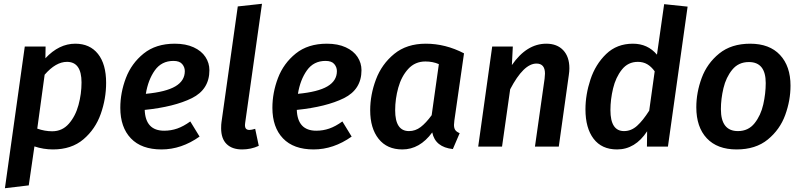

<svg xmlns="http://www.w3.org/2000/svg" viewBox="-20 -775 4238 1015"><path d="M111 -529H221L220 -467Q292 -544 378 -544Q455 -544 498 -490Q541 -436 541 -337Q541 -253 512.5 -172.5Q484 -92 421 -38.5Q358 15 260 15Q210 15 162 -1L132 205L6 220ZM411 -339Q411 -448 334 -448Q275 -448 216 -380L177 -95Q217 -81 256 -81Q309 -81 344 -121Q379 -161 395 -220Q411 -279 411 -339Z M745 -194Q749 -84 848 -84Q884 -84 917 -95.5Q950 -107 986 -133L1035 -53Q939 15 834 15Q728 15 672 -43.5Q616 -102 616 -205Q616 -285 645.5 -362.5Q675 -440 739.5 -492Q804 -544 904 -544Q962 -544 1003.5 -525Q1045 -506 1066 -474Q1087 -442 1087 -404Q1087 -302 994 -256Q901 -210 745 -194ZM957 -399Q957 -420 943 -436.5Q929 -453 897 -453Q834 -453 798.5 -403Q763 -353 751 -279Q857 -289 907 -318.5Q957 -348 957 -399Z M1276 -125 1275 -114Q1275 -100 1281 -94Q1287 -88 1299 -88Q1309 -88 1329 -94L1348 -4Q1307 15 1260 15Q1207 15 1178 -13.5Q1149 -42 1149 -97Q1149 -118 1151 -130L1237 -741L1365 -755Z M1549 -194Q1553 -84 1652 -84Q1688 -84 1721 -95.5Q1754 -107 1790 -133L1839 -53Q1743 15 1638 15Q1532 15 1476 -43.5Q1420 -102 1420 -205Q1420 -285 1449.5 -362.5Q1479 -440 1543.5 -492Q1608 -544 1708 -544Q1766 -544 1807.5 -525Q1849 -506 1870 -474Q1891 -442 1891 -404Q1891 -302 1798 -256Q1705 -210 1549 -194ZM1761 -399Q1761 -420 1747 -436.5Q1733 -453 1701 -453Q1638 -453 1602.5 -403Q1567 -353 1555 -279Q1661 -289 1711 -318.5Q1761 -348 1761 -399Z M2433 -493 2382 -138Q2380 -120 2380 -115Q2380 -98 2386.5 -88Q2393 -78 2410 -71L2374 13Q2281 3 2265 -75Q2199 15 2107 15Q2026 15 1981.5 -41Q1937 -97 1937 -192Q1937 -274 1967.5 -355Q1998 -436 2064 -490Q2130 -544 2231 -544Q2335 -544 2433 -493ZM2069 -192Q2069 -82 2142 -82Q2176 -82 2204 -103.5Q2232 -125 2262 -166L2300 -436Q2268 -450 2229 -450Q2174 -450 2138 -410.5Q2102 -371 2085.5 -311.5Q2069 -252 2069 -192Z M2990 -414Q2990 -398 2987 -378L2934 0H2808L2859 -359Q2861 -379 2861 -386Q2861 -439 2816 -439Q2748 -439 2677 -303L2634 0H2508L2582 -529H2691L2686 -431Q2764 -544 2868 -544Q2925 -544 2957.5 -509.5Q2990 -475 2990 -414Z M3615 -740 3511 0H3400L3401 -81Q3338 15 3242 15Q3161 15 3118 -41.5Q3075 -98 3075 -197Q3075 -275 3101.5 -355Q3128 -435 3184.5 -489.5Q3241 -544 3326 -544Q3404 -544 3453 -486L3491 -753ZM3207 -193Q3207 -82 3279 -82Q3317 -82 3348 -110Q3379 -138 3412 -190L3441 -398Q3423 -423 3401.5 -435.5Q3380 -448 3352 -448Q3300 -448 3267.5 -407Q3235 -366 3221 -307.5Q3207 -249 3207 -193Z M3661 -208Q3661 -286 3689.5 -363Q3718 -440 3782 -492Q3846 -544 3946 -544Q4048 -544 4103.5 -484.5Q4159 -425 4159 -322Q4159 -244 4131 -167Q4103 -90 4039 -37.5Q3975 15 3874 15Q3772 15 3716.5 -44Q3661 -103 3661 -208ZM4028 -336Q4028 -447 3939 -447Q3884 -447 3851 -406.5Q3818 -366 3804.5 -309Q3791 -252 3791 -198Q3791 -82 3881 -82Q3936 -82 3969 -123.5Q4002 -165 4015 -223Q4028 -281 4028 -336Z"/></svg>

Font: FiraGO Medium
Style: Italic
Weight: 500
Italic angle: -8°
Designer: bBox Type GmbH
Foundry: bBox Type GmbH
Version: Version 1.001